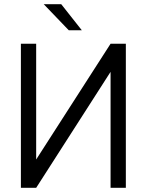

<svg xmlns="http://www.w3.org/2000/svg" viewBox="-20 -900 703 920"><path d="M80.1 -690.4H153.3V-135.7L509.8 -690.4H583V0H509.8V-555.7L153.3 0H80.1ZM189.5 -879.9H273.4L372.1 -754.9H309.6Z"/></svg>

Font: DINish
Style: Regular
Weight: 400
Designer: Bert Driehuis
Foundry: Playbeing
Version: Version 3.008; git-95204e4c-release